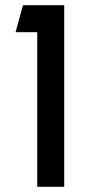

<svg xmlns="http://www.w3.org/2000/svg" viewBox="-20 -720 348 740"><path d="M123.5 0V-596H40L68.5 -700H227.5V0Z"/></svg>

Font: Urbanist SemiBold
Style: Regular
Weight: 600
Designer: Corey Hu
Foundry: Corey Hu
Version: Version 1.321; ttfautohint (v1.8.4.7-5d5b)